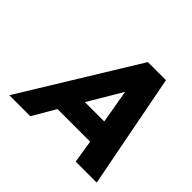

<svg xmlns="http://www.w3.org/2000/svg" viewBox="-182 -1065 1305 1305"><g transform="rotate(45 470.0 -412.5)"><path d="M730.5 -825H556.5L50 0H252L347.7 -165H661.7L688 0H890ZM632.4 -330H446.4L588.9 -570H590.9Z"/></g></svg>

Font: Hussar
Style: BdOblTwo
Weight: 700
Foundry: Cannot Into Space Fonts
Version: Version 2.00